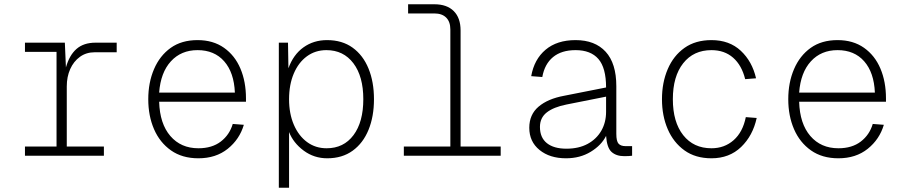

<svg xmlns="http://www.w3.org/2000/svg" viewBox="-20 -730 4240 900"><path d="M97 0V-43H245V-487H97V-530H284L289 -414Q305 -471 338.5 -500.5Q372 -530 428 -530H527V-485H424Q384 -485 354.5 -463.5Q325 -442 309 -406Q293 -370 293 -325V-43H467V0Z M910 12Q834 12 781.5 -25Q729 -62 702 -124.5Q675 -187 675 -265Q675 -343 702 -406Q729 -469 780 -505.5Q831 -542 906 -542Q979 -542 1030 -506Q1081 -470 1107 -408.5Q1133 -347 1133 -269V-253H726Q729 -150 778.5 -92.5Q828 -35 910 -35Q974 -35 1015 -66.5Q1056 -98 1071 -149L1123 -145Q1103 -77 1047.5 -32.5Q992 12 910 12ZM726 -296H1081Q1077 -390 1031 -442.5Q985 -495 906 -495Q829 -495 781 -442.5Q733 -390 726 -296Z M1287 150V-530H1330L1332 -410Q1355 -474 1402.5 -508Q1450 -542 1513 -542Q1584 -542 1633 -506.5Q1682 -471 1707.5 -408.5Q1733 -346 1733 -265Q1733 -184 1707.5 -121.5Q1682 -59 1633 -23.5Q1584 12 1514 12Q1452 12 1403.5 -24Q1355 -60 1335 -111V150ZM1511 -35Q1591 -35 1637 -96.5Q1683 -158 1683 -265Q1683 -372 1636.5 -433.5Q1590 -495 1510 -495Q1458 -495 1418.5 -466Q1379 -437 1357 -385Q1335 -333 1335 -265Q1335 -197 1357.5 -145Q1380 -93 1419.5 -64Q1459 -35 1511 -35Z M1873 0V-43H2091V-592Q2091 -628 2071.5 -647.5Q2052 -667 2016 -667H1893V-710H2016Q2075 -710 2107 -678Q2139 -646 2139 -587V-43H2327V0Z M2633 12Q2557 12 2509 -27Q2461 -66 2461 -131Q2461 -193 2504.5 -230Q2548 -267 2624 -281L2821 -320Q2821 -412 2785 -453.5Q2749 -495 2678 -495Q2612 -495 2572.5 -462.5Q2533 -430 2522 -369L2470 -373Q2484 -452 2537.5 -497Q2591 -542 2678 -542Q2769 -542 2819 -487.5Q2869 -433 2869 -326V-103Q2869 -68 2879.5 -56.5Q2890 -45 2912 -45H2943V0Q2938 1 2926.5 1.5Q2915 2 2906 2Q2869 2 2847 -17.5Q2825 -37 2821 -93Q2799 -49 2749 -18.5Q2699 12 2633 12ZM2635 -33Q2693 -33 2734.5 -55.5Q2776 -78 2798.5 -117Q2821 -156 2821 -206V-277L2635 -240Q2575 -228 2543 -203Q2511 -178 2511 -135Q2511 -85 2543.5 -59Q2576 -33 2635 -33Z M3315 12Q3240 12 3188.5 -25Q3137 -62 3110 -124.5Q3083 -187 3083 -265Q3083 -343 3110 -406Q3137 -469 3188.5 -505.5Q3240 -542 3315 -542Q3399 -542 3452.5 -492Q3506 -442 3524 -363L3473 -359Q3457 -424 3416.5 -459.5Q3376 -495 3315 -495Q3231 -495 3182.5 -433.5Q3134 -372 3134 -265Q3134 -158 3182.5 -96.5Q3231 -35 3315 -35Q3376 -35 3419 -73Q3462 -111 3476 -181L3527 -177Q3509 -94 3454 -41Q3399 12 3315 12Z M3910 12Q3834 12 3781.5 -25Q3729 -62 3702 -124.5Q3675 -187 3675 -265Q3675 -343 3702 -406Q3729 -469 3780 -505.5Q3831 -542 3906 -542Q3979 -542 4030 -506Q4081 -470 4107 -408.5Q4133 -347 4133 -269V-253H3726Q3729 -150 3778.5 -92.5Q3828 -35 3910 -35Q3974 -35 4015 -66.5Q4056 -98 4071 -149L4123 -145Q4103 -77 4047.5 -32.5Q3992 12 3910 12ZM3726 -296H4081Q4077 -390 4031 -442.5Q3985 -495 3906 -495Q3829 -495 3781 -442.5Q3733 -390 3726 -296Z"/></svg>

Font: Geist Mono ExtraLight
Style: Regular
Weight: 200
Monospace: yes
Designer: Basement.studio, Andrés Briganti, Mateo Zaragoza
Foundry: Basement.studio, Vercel, Andrés Briganti, Guido Ferreyra, Mateo Zaragoza
Version: Version 1.500; ttfautohint (v1.8.4.7-5d5b)